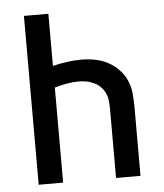

<svg xmlns="http://www.w3.org/2000/svg" viewBox="-50 -714 650 759"><g transform="rotate(-5 275.0 -335.0)"><path d="M73 0V-670H170V-463Q198 -470 226.5 -474Q255 -478 284 -478Q311 -478 337.5 -473Q364 -468 388 -455.5Q412 -443 431 -423.5Q450 -404 461 -379Q472 -354 474.5 -327Q477 -300 477 -273V0H380V-273Q380 -289 378.5 -305Q377 -321 370.5 -335.5Q364 -350 353 -361.5Q342 -373 327.5 -380Q313 -387 297.5 -390Q282 -393 266 -393Q242 -393 217.5 -388.5Q193 -384 170 -377V0Z"/></g></svg>

Font: Lode Dark Term
Style: Bold
Weight: 700
Monospace: yes
Designer: Belleve Invis
Foundry: Belleve Invis
Version: Version 29.2.0